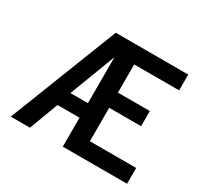

<svg xmlns="http://www.w3.org/2000/svg" viewBox="-147 -887 1121 1074"><g transform="rotate(30 413.5 -350.0)"><path d="M312 -700H780V-598H490V-416H696V-318H490V-102H789V0H374V-187H232L162 0H38ZM374 -281V-578L261 -281Z"/></g></svg>

Font: Niramit SemiBold
Style: Regular
Weight: 600
Designer: Katatrad Aksorn Co.,Ltd.
Foundry: Cadson Demak Co.,Ltd.
Version: Version 1.001; ttfautohint (v1.6)